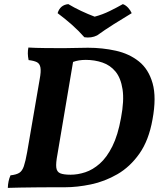

<svg xmlns="http://www.w3.org/2000/svg" viewBox="-20 -910 774 933"><path d="M118 -679Q151 -677 199 -676.5Q247 -676 289 -676Q316 -676 346 -677Q376 -678 407 -678Q478 -678 543 -663.5Q608 -649 655 -611.5Q702 -574 721.5 -505.5Q741 -437 721 -329Q703 -228 657.5 -163.5Q612 -99 550.5 -63.5Q489 -28 422 -14Q355 0 295 0Q268 0 231 0Q194 0 154 0.5Q114 1 78 1.5Q42 2 18 3Q19 -31 31 -58Q59 -61 73.5 -70Q88 -79 96 -102.5Q104 -126 112 -171L173 -526Q180 -563 176.5 -582Q173 -601 159 -608Q145 -615 119 -618Q112 -651 118 -679ZM259 -159Q251 -117 253.5 -96Q256 -75 272.5 -68Q289 -61 323 -61Q358 -61 394.5 -73Q431 -85 465 -115Q499 -145 526 -199Q553 -253 568 -337Q584 -421 575.5 -476Q567 -531 541.5 -562Q516 -593 478 -606Q440 -619 397 -619Q362 -619 335 -609ZM390 -729Q362 -761 328.5 -790.5Q295 -820 260 -846Q272 -886 312 -890Q340 -873 374 -857Q408 -841 440 -829Q478 -839 513.5 -856.5Q549 -874 577 -890Q591 -885 602.5 -872.5Q614 -860 620 -846Q578 -821 533 -792.5Q488 -764 452 -738Q424 -724 390 -729Z"/></svg>

Font: Vollkorn
Style: Bold Italic
Weight: 700
Italic angle: -11°
Designer: Friedrich Althausen
Foundry: Friedrich Althausen
Version: Version 5.000; ttfautohint (v1.8.3)